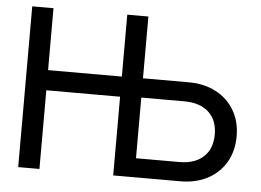

<svg xmlns="http://www.w3.org/2000/svg" viewBox="-48 -712 1052 774"><g transform="rotate(5 478.0 -325.0)"><path d="M52 -650.5H138V-400H436.5V-650.5H522V-400.5H707.5Q770.5 -400.5 818 -375.2Q865.5 -350 892 -305Q918.5 -260 918.5 -200.5Q918.5 -140.5 892 -95.2Q865.5 -50 818 -25Q770.5 0 707 0H436.5V-318.5H138V0H52ZM696.5 -77Q760 -77 795 -109.5Q830 -142 830 -200.5Q830 -258 794.8 -290.2Q759.5 -322.5 696.5 -322.5H522V-77Z"/></g></svg>

Font: Overused Grotesk
Style: Regular
Weight: 450
Version: Version 0.004